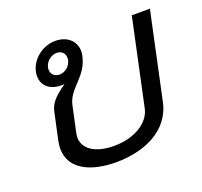

<svg xmlns="http://www.w3.org/2000/svg" viewBox="-98 -619 787 747"><g transform="rotate(-20 296.0 -245.5)"><path d="M103.3 -250 80 -141.7C77.5 -130 75.8 -118.3 75.8 -107.5C75.8 -19.2 162.5 16.7 263.3 16.7C375.8 16.7 489.2 -28.3 513.3 -141.7L590 -500H515L438.3 -141.7C426.7 -87.5 364.2 -45.8 276.7 -45.8C198.3 -45.8 153.3 -79.2 153.3 -125C153.3 -130.8 154.2 -135.8 155 -141.7L178.3 -250C192.5 -316.7 263.3 -335.8 280 -416.7C281.7 -423.3 282.5 -429.2 282.5 -435.8C282.5 -476.7 251.7 -508.3 200 -508.3C150 -508.3 100 -471.7 89.2 -420.8C87.5 -414.2 87.5 -408.3 87.5 -402.5C87.5 -362.5 119.2 -337.5 163.3 -337.5C168.3 -337.5 172.5 -337.5 177.5 -338.3C148.3 -315.8 112.5 -294.2 103.3 -250ZM190 -462.5C210 -462.5 223.3 -449.2 223.3 -430C223.3 -426.7 223.3 -424.2 222.5 -420.8C217.5 -397.5 195.8 -379.2 172.5 -379.2C152.5 -379.2 138.3 -393.3 138.3 -411.7C138.3 -415 138.3 -417.5 139.2 -420.8C144.2 -444.2 166.7 -462.5 190 -462.5Z"/></g></svg>

Font: BoonHome
Style: Book Oblique
Weight: 400
Italic angle: -12°
Designer: Sungsit Sawaiwan
Foundry: Sungsit Sawaiwan
Version: Version 0.2